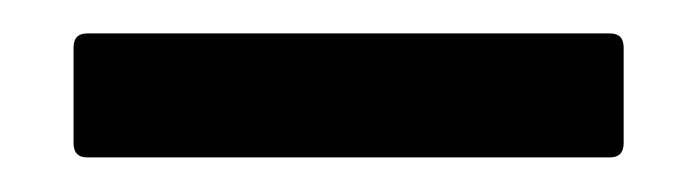

<svg xmlns="http://www.w3.org/2000/svg" viewBox="-20 -354 406 112"><path d="M335.9 -334.5Q343.8 -334.5 343.8 -326.2V-270.5Q343.8 -262.2 335.9 -262.2H30.8Q22.9 -262.2 22.9 -270.5V-326.2Q22.9 -334.5 30.8 -334.5Z"/></svg>

Font: UnifrakturMaguntia sl
Style: Regular
Weight: 400
Designer: j. 'mach' wust, based on a font by Peter Wiegel, original typeface by Carl Albert Fahrenwaldt 1901
Version: Version 2010-11-24